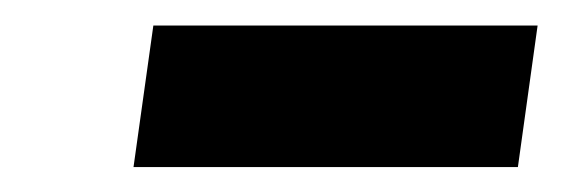

<svg xmlns="http://www.w3.org/2000/svg" viewBox="-20 -786 443 151"><path d="M402.8 -765.9 387.3 -654.6H85L100.6 -765.9Z"/></svg>

Font: Fira Sans Variable
Style: Italic
Weight: 397
Italic angle: -8°
Designer: Carrois Corporate & Edenspiekermann AG
Foundry: Carrois Corporate GbR & Edenspiekermann AG
Version: Version 4.202